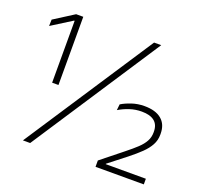

<svg xmlns="http://www.w3.org/2000/svg" viewBox="-113 -768 944 897"><g transform="rotate(20 358.5 -319.5)"><path d="M154.5 -300H123V-607.5H120L19 -544L20 -576L119 -639H154.5ZM123 0H87L506.5 -639H542ZM688 0H448V-31.5L553 -115.5Q584.5 -140.5 605.5 -160.2Q626.5 -180 637.2 -199.8Q648 -219.5 648 -243.5V-247Q648 -282 626.5 -299.2Q605 -316.5 563.5 -316.5Q532.5 -316.5 504.2 -307.2Q476 -298 451 -283L454 -312.5Q473 -324.5 503 -334.8Q533 -345 566.5 -345Q622 -345 651.5 -320.2Q681 -295.5 681 -249V-244.5Q681 -216.5 668.2 -193Q655.5 -169.5 632 -146.8Q608.5 -124 575.5 -98L488.5 -30V-21.5L475 -28H688Z"/></g></svg>

Font: Anek Kannada ExtraLight
Style: Regular
Weight: 250
Version: Version 1.003